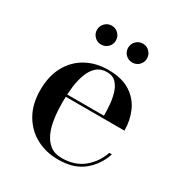

<svg xmlns="http://www.w3.org/2000/svg" viewBox="-159 -770 844 895"><g transform="rotate(30 263.5 -323.0)"><path d="M280 10Q214 10 161.2 -18.5Q108.5 -47 77.5 -100.8Q46.5 -154.5 46.5 -230Q46.5 -305.5 76.2 -359.2Q106 -413 157.5 -441.2Q209 -469.5 275.5 -469.5Q349 -469.5 394.2 -440.2Q439.5 -411 460.2 -363.5Q481 -316 481 -261.5H114V-274H363.5Q363.5 -302 360.8 -333.8Q358 -365.5 349.2 -393.8Q340.5 -422 323 -439.8Q305.5 -457.5 275.5 -457.5Q242 -457.5 220.5 -438.8Q199 -420 186.8 -388Q174.5 -356 169.5 -316Q164.5 -276 164.5 -233Q164.5 -188.5 170 -147.5Q175.5 -106.5 189.5 -74.5Q203.5 -42.5 228 -23.5Q252.5 -4.5 291 -4.5Q361.5 -4.5 407.2 -42.5Q453 -80.5 471.5 -136.5H485.5Q466 -74 415.2 -32Q364.5 10 280 10ZM353.5 -554.5Q332 -554.5 317.2 -569.2Q302.5 -584 302.5 -605Q302.5 -626 317.2 -641Q332 -656 353.5 -656Q374.5 -656 389.2 -641Q404 -626 404 -605Q404 -584 389.2 -569.2Q374.5 -554.5 353.5 -554.5ZM185.5 -554.5Q164.5 -554.5 149.8 -569.2Q135 -584 135 -605Q135 -626 149.8 -641Q164.5 -656 186 -656Q207 -656 221.8 -641Q236.5 -626 236.5 -605Q236.5 -584 221.8 -569.2Q207 -554.5 185.5 -554.5Z"/></g></svg>

Font: Bodoni Moda 18pt Medium
Style: Regular
Weight: 500
Designer: Owen Earl
Foundry: indestructible type
Version: Version 2.004